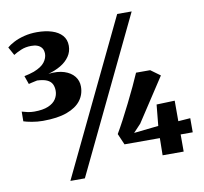

<svg xmlns="http://www.w3.org/2000/svg" viewBox="-91 -914 1130 1064"><g transform="rotate(-10 474.0 -382.0)"><path d="M128.5 -303Q97.5 -303 67 -308.5Q36.5 -314 20.5 -319.5L21 -374Q36 -369.5 53.2 -365.8Q70.5 -362 90 -362Q139 -362 169 -374.8Q199 -387.5 212.8 -409Q226.5 -430.5 226.5 -455Q226.5 -477.5 218.2 -493.5Q210 -509.5 190.2 -518.5Q170.5 -527.5 135 -529Q129.5 -528 120.5 -526Q111.5 -524 102.5 -522Q93.5 -520 86.5 -518L70 -565Q83.5 -567.5 98 -571.5Q112.5 -575.5 125.5 -580Q169 -597 186.5 -620.2Q204 -643.5 204 -668Q203.5 -688.5 194.5 -700.5Q185.5 -712.5 170.2 -718.2Q155 -724 135.5 -723.5Q103.5 -723.5 77.8 -712.5Q52 -701.5 35 -690.5L9.5 -737Q24.5 -750 49.5 -763Q74.5 -776 108 -784.5Q141.5 -793 180.5 -793Q227 -793 263.5 -781.5Q300 -770 320.8 -746.8Q341.5 -723.5 341.5 -688.5Q341.5 -655 323.2 -628.5Q305 -602 273.8 -583.5Q242.5 -565 203 -554.5Q255.5 -560.5 292.2 -548.5Q329 -536.5 348.8 -511.8Q368.5 -487 368.5 -454Q368.5 -409.5 342.5 -375.5Q316.5 -341.5 263.5 -322.2Q210.5 -303 128.5 -303ZM636 -815H717.5L301.5 51H220ZM748 0 749.5 -96.5H550.5L523.5 -159Q541 -188.5 563 -230Q585 -271.5 607.5 -316.8Q630 -362 649.8 -404Q669.5 -446 682.5 -476.5H762L815.5 -437.5L656 -194L614 -149.5L752.5 -164.5L764 -283L866.5 -286.5V-171L934.5 -176V-96.5H866.5V0Z"/></g></svg>

Font: Merriweather 60pt Black
Style: Regular
Weight: 900
Version: Version 2.100